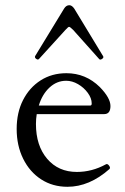

<svg xmlns="http://www.w3.org/2000/svg" viewBox="-20 -706 479 737"><path d="M239 11Q182 11 138 -17.5Q94 -46 69 -96.5Q44 -147 44 -211Q44 -274 68.5 -322Q93 -370 136 -397.5Q179 -425 235 -425Q309 -425 363 -372Q404 -330 404 -299Q404 -268 380 -268H121Q118 -249 118 -230Q118 -147 161 -96.5Q204 -46 275 -46Q333 -46 386 -75Q392 -79 398.5 -70.5Q405 -62 400 -57Q323 11 239 11ZM234 -396Q198 -396 170 -370Q142 -344 129 -301H327Q332 -301 332 -309Q332 -329 317 -349.5Q302 -370 279.5 -383Q257 -396 234 -396ZM130 -480Q126 -475 119 -480Q112 -485 115 -491L226 -673Q234 -686 246 -686Q256 -686 265 -673L376 -490Q379 -485 372 -480Q365 -475 361 -479L261 -591Q249 -603 245 -603Q242 -603 231 -591Z"/></svg>

Font: Junicode SmExp
Style: Regular
Weight: 400
Width: 6
Designer: Peter S. Baker
Version: Version 2.205; ttfautohint (v1.8.4)